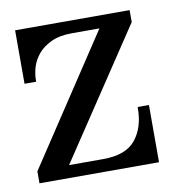

<svg xmlns="http://www.w3.org/2000/svg" viewBox="-61 -530 545 587"><g transform="rotate(-10 211.5 -237.0)"><path d="M378.9 -473.6V-436.5L114.3 -39.1H220.7Q291 -39.1 321.3 -76.7Q351.6 -114.3 351.6 -173.8V-177.7H386.7V0H15.6V-37.1L278.3 -434.6H193.4Q154.3 -434.6 128.4 -422.4Q102.5 -410.2 87.4 -392.1Q72.3 -374 65.9 -353Q59.6 -332 59.6 -313.5V-307.6H23.4V-473.6Z"/></g></svg>

Font: Subtext
Style: Regular
Weight: 400
Designer: Christopher J. Fynn
Foundry: Christopher J. Fynn for DDC
Version: Version 1.000 preliminary